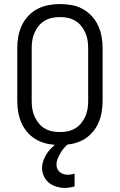

<svg xmlns="http://www.w3.org/2000/svg" viewBox="-20 -702 590 945"><path d="M275 12Q246 12 217.5 6.5Q189 1 164 -12Q139 -25 119 -46.5Q99 -68 87 -94Q75 -120 70 -148Q65 -176 65 -205V-465Q65 -494 70 -522Q75 -550 87 -576Q99 -602 119 -623.5Q139 -645 164 -658Q189 -671 217.5 -676.5Q246 -682 275 -682Q304 -682 332.5 -677Q361 -672 386 -658.5Q411 -645 431 -623.5Q451 -602 463 -576Q475 -550 480 -522Q485 -494 485 -465V-205Q485 -176 480 -148Q475 -120 463 -94Q451 -68 431 -46.5Q411 -25 386 -12Q361 1 332.5 6.5Q304 12 275 12ZM275 -52Q295 -52 314 -56Q333 -60 350 -70Q367 -80 379.5 -95.5Q392 -111 400 -129Q408 -147 411 -166Q414 -185 414 -205V-465Q414 -485 411 -504Q408 -523 400 -541Q392 -559 379.5 -574.5Q367 -590 350 -600Q333 -610 314 -614Q295 -618 275 -618Q255 -618 236 -614Q217 -610 200 -600Q183 -590 170.5 -574.5Q158 -559 150 -541Q142 -523 139 -504Q136 -485 136 -465V-205Q136 -185 139 -166Q142 -147 150 -129Q158 -111 170.5 -95.5Q183 -80 200 -70Q217 -60 236 -56Q255 -52 275 -52ZM299 223Q279 223 258.5 217Q238 211 221.5 198Q205 185 196 165.5Q187 146 187 126Q187 104 195.5 83Q204 62 217 45Q230 28 247 13.5Q264 -1 283 -12H324V0Q311 9 299.5 21.5Q288 34 279.5 48Q271 62 264.5 77.5Q258 93 258 109Q258 120 262.5 129.5Q267 139 275 145.5Q283 152 293 155Q303 158 313 158Q322 158 330.5 156.5Q339 155 347 152V216Q335 219 323 221Q311 223 299 223Z"/></svg>

Font: Lode
Style: Regular
Weight: 400
Monospace: yes
Designer: Belleve Invis
Foundry: Belleve Invis
Version: Version 29.2.0; ttfautohint (v1.8.3)